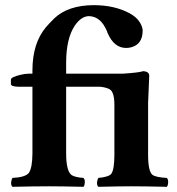

<svg xmlns="http://www.w3.org/2000/svg" viewBox="-20 -718 681 740"><path d="M234.9 -127.9Q234.9 -58.1 256.3 -43Q269.5 -34.7 301.8 -32.2Q310.1 -23.9 305.2 -4.4Q303.7 0 301.8 2Q215.3 0 169.9 0Q111.3 0 27.8 2Q19.5 -6.3 24.9 -25.4Q26.4 -29.8 27.8 -32.2Q78.1 -34.7 91.3 -51.8Q104.5 -70.8 105 -126V-383.8H48.8Q22.5 -384.8 22 -394V-411.1Q22 -420.9 59.1 -429.7Q76.7 -434.1 92.8 -434.1H105V-446.8Q105 -551.3 157.2 -613.3Q169.4 -627.4 189 -647Q242.2 -697.8 341.8 -698.2Q422.9 -697.8 480 -666.5Q518.1 -646 528.3 -610.8Q529.8 -604.5 529.8 -600.1Q529.8 -547.4 485.4 -535.6Q475.6 -533.2 465.8 -533.2Q419.4 -533.2 394.5 -591.3Q393.1 -595.2 392.1 -598.1Q368.2 -654.8 323.2 -655.8Q293.5 -655.8 268.1 -619.1Q235.4 -569.8 234.9 -478V-434.1H454.1Q515.6 -438 532.2 -443.8Q554.2 -442.4 555.2 -426.8Q555.2 -425.3 550.8 -321.3V-122.1Q550.8 -57.1 567.9 -43.9Q580.6 -34.7 623 -32.2Q631.3 -23.9 626.5 -4.4Q625 0 623 2Q536.6 0 485.8 0Q441.9 0 358.9 2Q350.6 -6.3 356 -25.4Q357.4 -29.8 358.9 -32.2Q399.4 -36.1 408.7 -47.9Q420.9 -64.5 420.9 -122.1V-314Q420.9 -362.3 403.3 -373.5Q391.1 -380.9 365.7 -383.8H234.9Z"/></svg>

Font: Linux Libertine O
Style: Bold
Weight: 700
Designer: Philipp H. Poll
Foundry: Philipp H. Poll
Version: Version 5.0.0